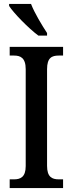

<svg xmlns="http://www.w3.org/2000/svg" viewBox="-20 -951 367 971"><path d="M174 -771H218V-784C193 -822 154 -886 137 -931H26V-921C48 -886 125 -807 174 -771ZM29 0H299V-44H277C243 -44 218 -56 218 -112V-601C218 -659 242 -670 277 -670H299V-714H29V-670H51C83 -670 110 -659 110 -601V-111C110 -55 83 -44 51 -44H29Z"/></svg>

Font: Noto Serif Myanmar Condensed Medium
Style: Regular
Weight: 500
Width: 3
Designer: Ben Mitchell and the Monotype Design Team
Foundry: Monotype Imaging Inc.
Version: Version 2.106